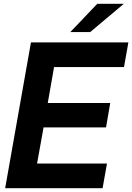

<svg xmlns="http://www.w3.org/2000/svg" viewBox="-20 -985 692 1005"><path d="M517 0H7L142 -763H652L629 -634H263L230 -446H557L535 -318H208L174 -129H540ZM452 -817H348L489 -965H628Z"/></svg>

Font: Open Sauce Sans
Style: Bold Italic
Weight: 700
Italic angle: -10°
Designer: Alfredo Marco Pradil
Foundry: Creative Sauce Fz LLC
Version: Version 1.477